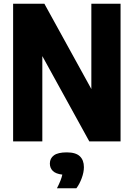

<svg xmlns="http://www.w3.org/2000/svg" viewBox="-20 -760 718 1032"><path d="M50.5 0V-740H218.5L471 -281.5V-740H628V0H460L207.5 -458.5V0ZM286 252Q309 208 315 178.5Q280 174.5 264 158.8Q248 143 248 119Q248 91 269.8 75Q291.5 59 339 59Q387 59 409 79.8Q431 100.5 431 138.5Q431 166 419.2 197.8Q407.5 229.5 390.5 252Z"/></svg>

Font: Encode Sans Condensed ExtraBold
Style: Regular
Weight: 800
Width: 3
Designer: Multiple Designers
Foundry: Impallari Type
Version: Version 3.000; ttfautohint (v1.8.3) -l 8 -r 50 -G 200 -x 14 